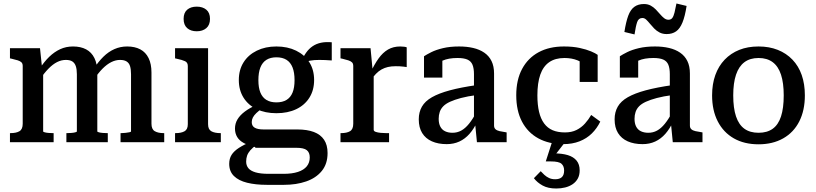

<svg xmlns="http://www.w3.org/2000/svg" viewBox="-20 -814 4670 1099"><path d="M37 0V-52H40Q73 -52 91.5 -63Q110 -74 110 -106V-436Q110 -450 103 -457Q96 -464 82 -468.5Q68 -473 46 -478L37 -480V-538H209L221 -423L227 -417V-62Q227 -59 236.5 -56.5Q246 -54 259 -53Q272 -52 283 -52H287V0ZM597 0H360V-52H363Q374 -52 387.5 -53Q401 -54 410.5 -56.5Q420 -59 420 -62V-389Q420 -417 414 -435Q408 -453 394.5 -462Q381 -471 357 -471Q331 -471 306.5 -458.5Q282 -446 257.5 -421Q233 -396 207 -358V-421Q233 -461 262 -489Q291 -517 324.5 -532.5Q358 -548 398 -548Q442 -548 473 -531.5Q504 -515 520.5 -481.5Q537 -448 537 -399V-62Q537 -59 546.5 -56.5Q556 -54 569.5 -53Q583 -52 594 -52H597ZM920 0H670V-52H674Q685 -52 698.5 -53.5Q712 -55 721 -57Q730 -59 730 -62V-389Q730 -417 724.5 -435Q719 -453 705 -462Q691 -471 667 -471Q642 -471 617 -458.5Q592 -446 567.5 -421.5Q543 -397 517 -358V-421Q543 -461 572 -489.5Q601 -518 635 -533Q669 -548 708 -548Q752 -548 783 -531.5Q814 -515 830.5 -481.5Q847 -448 847 -399V-106Q847 -74 866 -63Q885 -52 917 -52H920Z M1106 -635Q1072 -635 1051.5 -653Q1031 -671 1031 -706Q1031 -741 1051.5 -758.5Q1072 -776 1106 -776Q1140 -776 1161 -758.5Q1182 -741 1182 -706Q1182 -671 1161 -653Q1140 -635 1106 -635ZM1171 -538V-103Q1171 -73 1190 -62.5Q1209 -52 1242 -52H1244V0H982V-52H985Q1017 -52 1036 -62.5Q1055 -73 1055 -103V-436Q1055 -456 1039.5 -463.5Q1024 -471 991 -478L982 -480V-538Z M1879 -468Q1838 -471 1808 -471Q1778 -471 1756 -467Q1734 -463 1717 -453L1701 -455Q1715 -488 1731.5 -511.5Q1748 -535 1769.5 -549.5Q1791 -564 1818 -569.5Q1845 -575 1879 -572ZM1562 -166Q1498 -166 1449.5 -189Q1401 -212 1374 -255Q1347 -298 1347 -356Q1347 -414 1374 -457Q1401 -500 1450 -524Q1499 -548 1562 -548Q1626 -548 1675 -524Q1724 -500 1751 -457Q1778 -414 1778 -356Q1778 -298 1751 -255Q1724 -212 1675.5 -189Q1627 -166 1562 -166ZM1562 -228Q1597 -228 1620 -242Q1643 -256 1654.5 -284Q1666 -312 1666 -355Q1666 -399 1654.5 -428Q1643 -457 1620 -471.5Q1597 -486 1562 -486Q1528 -486 1505 -471.5Q1482 -457 1470.5 -428Q1459 -399 1459 -355Q1459 -312 1470.5 -284Q1482 -256 1505 -242Q1528 -228 1562 -228ZM1507 244Q1443 244 1394.5 232Q1346 220 1319 193.5Q1292 167 1292 124Q1292 94 1305.5 72.5Q1319 51 1347.5 32.5Q1376 14 1421 -5L1449 15Q1426 31 1413 46Q1400 61 1394.5 76.5Q1389 92 1389 111Q1389 133 1401.5 148.5Q1414 164 1442.5 172.5Q1471 181 1518 181H1603Q1652 181 1685.5 170Q1719 159 1736 138Q1753 117 1753 87Q1753 59 1736 45.5Q1719 32 1677 32H1441V28Q1402 19 1376 5Q1350 -9 1337.5 -30Q1325 -51 1325 -78Q1325 -107 1339.5 -131Q1354 -155 1381.5 -175.5Q1409 -196 1447 -213L1480 -193Q1460 -179 1447 -166.5Q1434 -154 1427.5 -141.5Q1421 -129 1421 -115Q1421 -93 1438 -83Q1455 -73 1489 -73H1682Q1738 -73 1776.5 -58.5Q1815 -44 1835 -14Q1855 16 1855 62Q1855 124 1822 164.5Q1789 205 1732.5 224.5Q1676 244 1606 244Z M2308 -543V-430Q2301 -431 2290.5 -432.5Q2280 -434 2268 -434.5Q2256 -435 2245 -435Q2220 -435 2200.5 -430.5Q2181 -426 2164 -416.5Q2147 -407 2132 -391.5Q2117 -376 2101 -353L2100 -397Q2123 -446 2147 -479.5Q2171 -513 2201 -530.5Q2231 -548 2271 -548Q2284 -548 2294 -546.5Q2304 -545 2308 -543ZM1929 0V-52H1932Q1965 -52 1983.5 -63Q2002 -74 2002 -106V-436Q2002 -450 1995 -457Q1988 -464 1974 -468.5Q1960 -473 1939 -478L1929 -480V-538H2101L2114 -400L2119 -402V-71Q2119 -63 2131 -59Q2143 -55 2159.5 -53.5Q2176 -52 2190 -52H2207V0Z M2709 -327V-270Q2656 -263 2618.5 -253Q2581 -243 2556 -231.5Q2531 -220 2517 -205.5Q2503 -191 2497 -173Q2491 -155 2491 -134Q2491 -107 2500.5 -89Q2510 -71 2528 -62.5Q2546 -54 2570 -54Q2597 -54 2620 -66.5Q2643 -79 2664.5 -105.5Q2686 -132 2707 -172L2712 -118Q2693 -77 2667.5 -48Q2642 -19 2609.5 -4Q2577 11 2537 11Q2488 11 2452 -5Q2416 -21 2396.5 -52.5Q2377 -84 2377 -131Q2377 -172 2395 -203.5Q2413 -235 2452.5 -257.5Q2492 -280 2555 -297Q2618 -314 2709 -327ZM2710 0 2699 -112 2693 -117V-389Q2693 -423 2684.5 -443.5Q2676 -464 2655.5 -473Q2635 -482 2599 -482Q2547 -482 2513.5 -467Q2480 -452 2465 -434Q2462 -441 2464 -449.5Q2466 -458 2472.5 -465.5Q2479 -473 2489 -478Q2499 -483 2512 -485V-370H2407V-492Q2422 -502 2449 -515.5Q2476 -529 2516 -538.5Q2556 -548 2608 -548Q2652 -548 2688.5 -539.5Q2725 -531 2752 -512.5Q2779 -494 2793.5 -464.5Q2808 -435 2808 -393V-95Q2808 -82 2816 -74.5Q2824 -67 2839 -63.5Q2854 -60 2875 -57L2880 -56V0Z M3214 -56Q3252 -56 3280 -70Q3308 -84 3328.5 -107Q3349 -130 3364 -156L3416 -118Q3397 -79 3367.5 -50Q3338 -21 3297 -5Q3256 11 3204 11Q3122 11 3061.5 -22Q3001 -55 2968 -117.5Q2935 -180 2935 -269Q2935 -357 2968.5 -419.5Q3002 -482 3063 -515Q3124 -548 3208 -548Q3259 -548 3298 -539.5Q3337 -531 3363 -520Q3389 -509 3401 -500V-345H3298V-481Q3309 -480 3317 -475.5Q3325 -471 3330.5 -464Q3336 -457 3338 -449Q3340 -441 3338 -434Q3319 -455 3286 -468.5Q3253 -482 3211 -482Q3158 -482 3123.5 -458Q3089 -434 3072.5 -386.5Q3056 -339 3056 -268Q3056 -214 3065.5 -174Q3075 -134 3094.5 -107.5Q3114 -81 3143.5 -68.5Q3173 -56 3214 -56ZM3218 -5 3153 79 3151 64Q3198 64 3230.5 74Q3263 84 3280.5 105.5Q3298 127 3298 161Q3298 189 3287 208.5Q3276 228 3257.5 240.5Q3239 253 3215 259Q3191 265 3164 265Q3117 265 3086 248Q3055 231 3036 206L3075 166Q3084 176 3096 187Q3108 198 3123 205Q3138 212 3158 212Q3183 212 3196 200Q3209 188 3209 162Q3209 137 3194 123.5Q3179 110 3134 110H3104L3141 -5Z M3830 -327V-270Q3777 -263 3739.5 -253Q3702 -243 3677 -231.5Q3652 -220 3638 -205.5Q3624 -191 3618 -173Q3612 -155 3612 -134Q3612 -107 3621.5 -89Q3631 -71 3649 -62.5Q3667 -54 3691 -54Q3718 -54 3741 -66.5Q3764 -79 3785.5 -105.5Q3807 -132 3828 -172L3833 -118Q3814 -77 3788.5 -48Q3763 -19 3730.5 -4Q3698 11 3658 11Q3609 11 3573 -5Q3537 -21 3517.5 -52.5Q3498 -84 3498 -131Q3498 -172 3516 -203.5Q3534 -235 3573.5 -257.5Q3613 -280 3676 -297Q3739 -314 3830 -327ZM3831 0 3820 -112 3814 -117V-389Q3814 -423 3805.5 -443.5Q3797 -464 3776.5 -473Q3756 -482 3720 -482Q3668 -482 3634.5 -467Q3601 -452 3586 -434Q3583 -441 3585 -449.5Q3587 -458 3593.5 -465.5Q3600 -473 3610 -478Q3620 -483 3633 -485V-370H3528V-492Q3543 -502 3570 -515.5Q3597 -529 3637 -538.5Q3677 -548 3729 -548Q3773 -548 3809.5 -539.5Q3846 -531 3873 -512.5Q3900 -494 3914.5 -464.5Q3929 -435 3929 -393V-95Q3929 -82 3937 -74.5Q3945 -67 3960 -63.5Q3975 -60 3996 -57L4001 -56V0ZM3796 -619Q3773 -619 3755.5 -628Q3738 -637 3724.5 -651Q3711 -665 3700 -678.5Q3689 -692 3679 -701.5Q3669 -711 3657 -711Q3635 -711 3627 -687.5Q3619 -664 3612 -617L3554 -631Q3563 -689 3576 -724Q3589 -759 3611 -775Q3633 -791 3666 -791Q3688 -791 3704.5 -782Q3721 -773 3734 -759.5Q3747 -746 3758.5 -732.5Q3770 -719 3781.5 -710Q3793 -701 3806 -701Q3821 -701 3828.5 -711.5Q3836 -722 3841 -742.5Q3846 -763 3852 -794L3910 -780Q3901 -721 3886.5 -685.5Q3872 -650 3850 -634.5Q3828 -619 3796 -619Z M4587 -268Q4587 -182 4555 -119Q4523 -56 4463 -22Q4403 12 4322 12Q4240 12 4180.5 -22Q4121 -56 4088.5 -119Q4056 -182 4056 -268Q4056 -333 4074.5 -384.5Q4093 -436 4128 -472.5Q4163 -509 4211.5 -528.5Q4260 -548 4322 -548Q4383 -548 4432 -528.5Q4481 -509 4516 -472.5Q4551 -436 4569 -384.5Q4587 -333 4587 -268ZM4177 -268Q4177 -195 4193 -147.5Q4209 -100 4241 -77Q4273 -54 4322 -54Q4371 -54 4403 -77Q4435 -100 4450.5 -147.5Q4466 -195 4466 -268Q4466 -339 4450.5 -386.5Q4435 -434 4403 -458Q4371 -482 4322 -482Q4273 -482 4241 -458Q4209 -434 4193 -386.5Q4177 -339 4177 -268Z"/></svg>

Font: Roboto Serif SemiCondensed Medium
Style: Regular
Weight: 500
Width: 4
Designer: Greg Gazdowicz
Foundry: Commercial Type
Version: Version 1.007